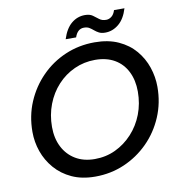

<svg xmlns="http://www.w3.org/2000/svg" viewBox="-94 -953 974 1050"><g transform="rotate(-10 393.5 -428.0)"><path d="M351 12Q277 12 221.5 -13.5Q166 -39 128.5 -82.5Q91 -126 72.5 -179Q54 -232 54 -288Q54 -377 86.5 -453.5Q119 -530 176.5 -588.5Q234 -647 310 -679.5Q386 -712 473 -712Q549 -712 605 -686.5Q661 -661 697.5 -618Q734 -575 752 -521.5Q770 -468 770 -413Q770 -324 737 -246.5Q704 -169 646 -111Q588 -53 512.5 -20.5Q437 12 351 12ZM365 -83Q427 -83 480 -108Q533 -133 574 -177.5Q615 -222 637.5 -280.5Q660 -339 660 -406Q660 -469 636 -517Q612 -565 567 -591Q522 -617 459 -617Q398 -617 344 -592.5Q290 -568 249.5 -524Q209 -480 186.5 -421.5Q164 -363 164 -296Q164 -233 188.5 -185Q213 -137 258 -110Q303 -83 365 -83ZM541 -754Q520 -754 506.5 -761Q493 -768 482 -777.5Q471 -787 459.5 -794Q448 -801 430 -801Q394 -801 379 -756H321Q339 -813 372 -840.5Q405 -868 447 -868Q474 -868 490 -856.5Q506 -845 520.5 -833.5Q535 -822 558 -822Q574 -822 588 -833Q602 -844 609 -867H667Q650 -810 616 -782Q582 -754 541 -754Z"/></g></svg>

Font: Rethink Sans Medium
Style: Italic
Weight: 500
Italic angle: -10°
Designer: The Rethink Sans project authors (Hans Thiessen). DM Sans designed by Colophon Foundry.
Foundry: Rethink Communications LLC
Version: Version 1.001